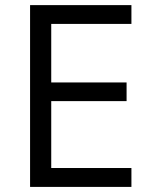

<svg xmlns="http://www.w3.org/2000/svg" viewBox="-20 -734 596 754"><path d="M496.1 0H98.1V-713.9H496.1V-640.1H181.2V-410.2H477.1V-336.9H181.2V-74.2H496.1Z"/></svg>

Font: f0_25643 
Style: Regular
Weight: 400
Foundry: Ascender Corporation
Version: Version 1.10